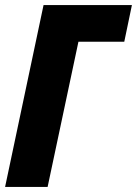

<svg xmlns="http://www.w3.org/2000/svg" viewBox="-25 -734 538 754"><path d="M-5 0H162L283 -570H463L493 -714H146Z"/></svg>

Font: Noto Sans ExtraCondensed Black
Style: Italic
Weight: 900
Width: 2
Italic angle: -12°
Designer: Monotype Design Team
Foundry: Monotype Imaging Inc.
Version: Version 2.013